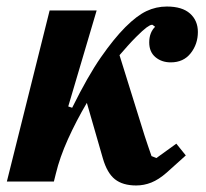

<svg xmlns="http://www.w3.org/2000/svg" viewBox="-20 -556 631 588"><path d="M132 -524H276L189 -230L201 -226Q249 -323 289 -380.5Q329 -438 364 -473Q399 -508 428.5 -522Q458 -536 491 -536Q538 -536 562 -514.5Q586 -493 586 -458Q586 -421 564 -393Q542 -365 503 -365Q475 -365 456 -381Q437 -397 437 -426Q437 -456 455 -474L447 -480H445Q440 -480 429 -472Q418 -464 397 -443Q384 -430 371.5 -416Q359 -402 346 -387L423 -140Q428 -125 433 -110Q438 -95 444 -78L459 -72L520 -116L549 -80L490 -27Q466 -6 443.5 3Q421 12 397 12Q356 12 332 -7Q308 -26 295 -71L246 -241Q213 -185 188 -129.5Q163 -74 151 -24L145 0H1Z"/></svg>

Font: IBM Plex Serif
Style: Bold Italic
Weight: 700
Italic angle: -14°
Designer: Mike Abbink, Paul van der Laan, Pieter van Rosmalen
Foundry: Bold Monday
Version: Version 3.001